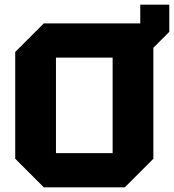

<svg xmlns="http://www.w3.org/2000/svg" viewBox="-20 -800 743 820"><path d="M45 -122V-578L167 -700H579V-780H703V-664L635 -596V-122L513 0H167ZM219 -554V-146H461V-554Z"/></svg>

Font: Tektur
Style: Bold
Weight: 700
Designer: Adam Jagosz
Foundry: Adam Jagosz
Version: Version 1.005;gftools[0.9.30]